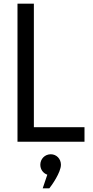

<svg xmlns="http://www.w3.org/2000/svg" viewBox="-20 -770 505 1043"><path d="M75 -750V0H439V-79H164V-750ZM237 179 212 253H248C259 240 311 167 311 125C311 93 287 68 256 68C223 68 199 94 199 125C199 150 214 171 237 179Z"/></svg>

Font: Oakes
Style: Regular
Weight: 400
Designer: Samuel Oakes
Foundry: Samuel Oakes
Version: Version 1.003;PS 001.003;hotconv 1.0.88;makeotf.lib2.5.64775